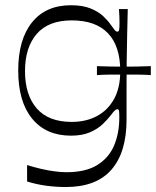

<svg xmlns="http://www.w3.org/2000/svg" viewBox="-20 -518 604 744"><path d="M355.6 -226.9V-261.7Q381.6 -260.7 407.3 -260.2Q433 -259.7 459.1 -259.7Q486.1 -259.7 512.3 -260.2Q538.4 -260.7 564.4 -261.7V-226.9Q538.4 -228.9 512.3 -228.9Q486.1 -228.9 459.1 -228.9Q433 -228.9 407.3 -228.9Q381.6 -228.9 355.6 -226.9ZM235.7 206.7Q197 206.7 159.4 201.7Q121.9 196.7 85 185.3V121.6Q112.4 130.1 139.4 136.4Q166.3 142.6 191.1 145.9Q215.9 149.3 237.6 149.3Q312.4 149.3 357.4 121.2Q402.3 93.1 422.3 45.4Q442.3 -2.4 442.3 -62.3Q442.3 -80.7 441.3 -87.7Q440.3 -94.7 434.9 -94.7Q429.9 -94.7 424.6 -89.7Q419.3 -84.7 407.1 -68.6Q396.1 -54.4 377.3 -36.4Q358.4 -18.3 328.4 -5.3Q298.4 7.7 254.9 7.7Q158.7 7.7 104.6 -58.1Q50.6 -124 50.6 -244.7Q50.6 -364.6 103.9 -431.1Q157.3 -497.7 254.9 -497.7Q301 -497.7 331.4 -485.1Q361.9 -472.6 380.7 -454.6Q399.6 -436.6 409.7 -421.4Q421 -405.3 425.4 -400.3Q429.9 -395.3 434.9 -395.3Q440.3 -395.3 441.7 -402.8Q443.1 -410.3 443.1 -431Q443.1 -440.3 442.6 -454.3Q442 -468.3 440.9 -482.9H475.1Q474.1 -435.1 472.7 -381.5Q471.3 -327.9 470.9 -278.1Q470.4 -228.3 470.4 -191.3Q470.4 -162.9 470.4 -144.3Q470.4 -125.7 470.4 -106.4Q470.4 -87 470.4 -54.9Q470.4 72.4 411.7 139.6Q353 206.7 235.7 206.7ZM258 -45.6Q312.9 -45.6 355.2 -68Q397.6 -90.4 421.8 -134.1Q446 -177.7 446 -242.3Q446 -339.3 398.4 -389.1Q350.9 -439 258 -439Q167.7 -439 122.3 -386.6Q76.9 -334.1 76.9 -242.3Q76.9 -150.4 122.3 -98Q167.7 -45.6 258 -45.6Z"/></svg>

Font: Ojuju ExtraLight
Style: Regular
Weight: 200
Designer: Chisaokwu Joboson, Mirko Velimirovic
Foundry: Udi Foundry
Version: Version 1.000